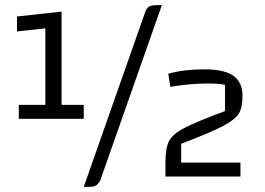

<svg xmlns="http://www.w3.org/2000/svg" viewBox="-20 -685 1027 745"><path d="M46 0ZM53 -278H156V-575L46 -563V-621L219 -640V-278H305V-224H53ZM326 40H305L544 -640Q549 -653 558 -659Q567 -665 587 -665H608L369 15Q361 29 353 34.5Q345 40 326 40ZM622 -55Q622 -110 635.5 -137Q649 -164 694.5 -188Q740 -212 853 -254V-356Q828 -361 787 -361Q719 -361 641 -348L633 -399Q693 -416 774 -416Q850 -416 885.5 -391Q921 -366 921 -313Q921 -269 907 -245Q893 -221 845.5 -196Q798 -171 683 -127V-54H913V0H622Z"/></svg>

Font: Changa
Style: Regular
Weight: 400
Designer: Eduardo Rodriguez Tunni
Foundry: Eduardo Rodriguez Tunni
Version: Version 2.002; ttfautohint (v1.5.10-5e6f)